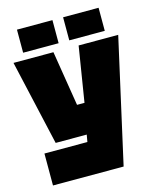

<svg xmlns="http://www.w3.org/2000/svg" viewBox="-127 -817 854 1045"><g transform="rotate(-15 300.0 -295.0)"><path d="M40 140V-40H282L289 -80H114L5 -560H230L280 -250H322L372 -560H595L438 140ZM70 -600V-730H270V-600ZM330 -600V-730H530V-600Z"/></g></svg>

Font: Tektur Black
Style: Regular
Weight: 900
Designer: Adam Jagosz
Foundry: Adam Jagosz
Version: Version 1.005;gftools[0.9.30]